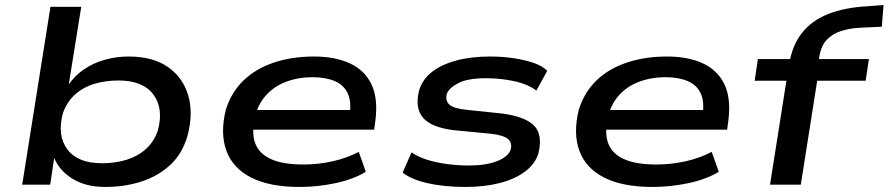

<svg xmlns="http://www.w3.org/2000/svg" viewBox="-20 -732 3522 761"><path d="M397 9Q319 9 266.5 -24Q214 -57 194 -108H195L179 0H68L180 -705H302L252 -394H250Q276 -432 313.5 -457.5Q351 -483 396.5 -495.5Q442 -508 489 -508Q586 -508 645.5 -466.5Q705 -425 726 -354Q747 -283 723 -193Q702 -121 653.5 -77Q605 -33 539 -12Q473 9 397 9ZM384 -85Q438 -85 482.5 -99Q527 -113 559 -142Q591 -171 606 -216Q629 -303 587.5 -358Q546 -413 450 -413Q398 -413 353.5 -399.5Q309 -386 276.5 -356.5Q244 -327 229 -282Q206 -195 247 -140Q288 -85 384 -85Z M1168 9Q1049 9 976 -28Q903 -65 877.5 -134Q852 -203 875 -297Q897 -367 945.5 -413.5Q994 -460 1065.5 -484Q1137 -508 1225 -508Q1307 -508 1365.5 -481.5Q1424 -455 1451.5 -399.5Q1479 -344 1468 -255L1463 -218H957L969 -296H1393L1365 -272Q1374 -328 1358.5 -361.5Q1343 -395 1307 -410.5Q1271 -426 1218 -426Q1162 -426 1113 -407.5Q1064 -389 1031 -350.5Q998 -312 988 -254V-253Q977 -195 994.5 -157Q1012 -119 1058.5 -99.5Q1105 -80 1183 -80Q1241 -80 1297.5 -92.5Q1354 -105 1402 -130L1430 -51Q1380 -21 1309.5 -6Q1239 9 1168 9Z M1825 9Q1740 9 1674.5 -6Q1609 -21 1576 -48L1611 -128Q1637 -110 1674 -98.5Q1711 -87 1754 -81.5Q1797 -76 1838 -76Q1906 -76 1950.5 -93.5Q1995 -111 2004 -139Q2011 -165 1994 -180.5Q1977 -196 1925 -202L1778 -216Q1690 -227 1657 -265Q1624 -303 1641 -373Q1654 -417 1691.5 -446.5Q1729 -476 1788 -492Q1847 -508 1922 -508Q1973 -508 2018 -501Q2063 -494 2097 -482Q2131 -470 2149 -451L2106 -373Q2071 -399 2017 -410.5Q1963 -422 1906 -422Q1835 -422 1797.5 -403Q1760 -384 1751 -360Q1744 -333 1761 -317.5Q1778 -302 1827 -297L1970 -282Q2061 -270 2096.5 -234.5Q2132 -199 2114 -124Q2101 -82 2061 -52Q2021 -22 1960.5 -6.5Q1900 9 1825 9Z M2567 9Q2448 9 2375 -28Q2302 -65 2276.5 -134Q2251 -203 2274 -297Q2296 -367 2344.5 -413.5Q2393 -460 2464.5 -484Q2536 -508 2624 -508Q2706 -508 2764.5 -481.5Q2823 -455 2850.5 -399.5Q2878 -344 2867 -255L2862 -218H2356L2368 -296H2792L2764 -272Q2773 -328 2757.5 -361.5Q2742 -395 2706 -410.5Q2670 -426 2617 -426Q2561 -426 2512 -407.5Q2463 -389 2430 -350.5Q2397 -312 2387 -254V-253Q2376 -195 2393.5 -157Q2411 -119 2457.5 -99.5Q2504 -80 2582 -80Q2640 -80 2696.5 -92.5Q2753 -105 2801 -130L2829 -51Q2779 -21 2708.5 -6Q2638 9 2567 9Z M3032 0 3097 -412H2971L2984 -498H3150L3104 -459L3107 -475Q3120 -553 3159 -602Q3198 -651 3262.5 -676.5Q3327 -702 3415 -707L3482 -712L3475 -626L3388 -622Q3348 -620 3313.5 -609Q3279 -598 3256.5 -574Q3234 -550 3227 -505L3222 -477L3202 -498H3424L3411 -412H3219L3154 0Z"/></svg>

Font: Nunito Sans 7pt Expanded SemiBold
Style: Italic
Weight: 600
Width: 7
Italic angle: -9°
Designer: Vernon Adams
Foundry: Vernon Adams
Version: Version 3.101;gftools[0.9.27]